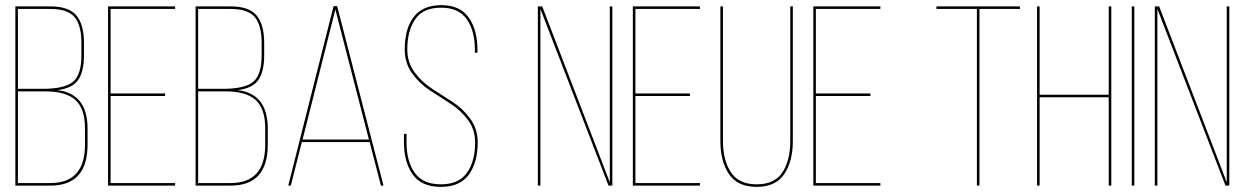

<svg xmlns="http://www.w3.org/2000/svg" viewBox="-20 -725 4862 750"><path d="M40 -700H177Q249 -700 278.5 -664.5Q308 -629 308 -557V-509Q308 -446 285.5 -413Q263 -380 204 -373Q322 -359 322 -223V-160Q322 0 177 0H40ZM50 -378H147Q230 -378 264 -404.5Q298 -431 298 -509V-557Q298 -626 271.5 -658Q245 -690 177 -690H50ZM50 -10H177Q312 -10 312 -160V-223Q312 -301 274.5 -334.5Q237 -368 158 -368H50Z M412 -360H625V-350H412V-10H664V0H402V-700H664V-690H412Z M744 -700H881Q953 -700 982.5 -664.5Q1012 -629 1012 -557V-509Q1012 -446 989.5 -413Q967 -380 908 -373Q1026 -359 1026 -223V-160Q1026 0 881 0H744ZM754 -378H851Q934 -378 968 -404.5Q1002 -431 1002 -509V-557Q1002 -626 975.5 -658Q949 -690 881 -690H754ZM754 -10H881Q1016 -10 1016 -160V-223Q1016 -301 978.5 -334.5Q941 -368 862 -368H754Z M1424 -170H1159L1116 0H1106L1283 -701H1297L1478 0H1468ZM1290 -688 1162 -180H1421Z M1703 -705Q1777 -705 1811 -656.5Q1845 -608 1845 -531V-519H1835V-531Q1835 -604 1803.5 -649.5Q1772 -695 1703 -695Q1633 -695 1602 -650Q1571 -605 1571 -532Q1571 -481 1599.5 -442.5Q1628 -404 1668.5 -378Q1709 -352 1749 -326Q1789 -300 1817.5 -260.5Q1846 -221 1846 -169Q1846 -91 1811.5 -43Q1777 5 1702 5Q1627 5 1592.5 -43Q1558 -91 1558 -169V-202H1568V-169Q1568 -95 1600 -50Q1632 -5 1702 -5Q1772 -5 1804 -50Q1836 -95 1836 -169Q1836 -219 1807.5 -257Q1779 -295 1739 -320.5Q1699 -346 1658.5 -372.5Q1618 -399 1589.5 -439Q1561 -479 1561 -532Q1561 -612 1595.5 -658Q1630 -704 1703 -705Z M2091 -690V0H2081V-700H2098L2362 -13V-700H2372V0H2357Z M2462 -360H2675V-350H2462V-10H2714V0H2452V-700H2714V-690H2462Z M2804 -700V-174Q2804 -99 2835 -52Q2866 -5 2936 -5Q3006 -5 3036.5 -52Q3067 -99 3067 -174V-700H3077V-174Q3077 -95 3043.5 -45Q3010 5 2936 5Q2861 5 2827.5 -45Q2794 -95 2794 -174V-700Z M3167 -360H3380V-350H3167V-10H3419V0H3157V-700H3419V-690H3167Z M3806 0H3796V-690H3638V-700H3964V-690H3806Z M4311 -345H4041V0H4031V-700H4041V-355H4311V-700H4321V0H4311Z M4401 -700H4411V0H4401Z M4501 -690V0H4491V-700H4508L4772 -13V-700H4782V0H4767Z"/></svg>

Font: Bebas Neue Thin
Style: Regular
Weight: 200
Designer: Ryoichi Tsunekawa
Foundry: Ryoichi Tsunekawa
Version: Version 1.003;PS 001.003;hotconv 1.0.70;makeotf.lib2.5.58329